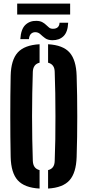

<svg xmlns="http://www.w3.org/2000/svg" viewBox="-20 -1059 495 1087"><path d="M204.1 8.5Q119 4 80.7 -38.1Q42.5 -80.1 40.4 -170.5Q39.2 -226.3 38.7 -284Q38.2 -341.7 38.2 -400.3Q38.2 -458.9 38.7 -516.6Q39.2 -574.3 40.4 -630.2Q42.5 -720.3 80.7 -762.1Q119 -804 204.1 -808.5V-704.1Q185.4 -699.5 176.1 -686.7Q166.8 -674 165.8 -652.7Q163.8 -595.7 162.7 -531.6Q161.5 -467.6 161.5 -401Q161.5 -334.4 162.7 -270.1Q163.9 -205.7 165.8 -147.9Q166.8 -126.4 176.1 -113.5Q185.4 -100.6 204.1 -95.9ZM252.2 8.5V-95.9Q270.8 -100.6 280 -113.5Q289.2 -126.4 289.7 -147.9Q292.1 -205.7 293.1 -270.1Q294 -334.4 293.9 -401Q293.9 -467.6 292.9 -531.6Q292 -595.7 289.7 -652.7Q289.2 -674 279.9 -686.6Q270.5 -699.3 252.2 -704.1V-808.5Q336.8 -803.7 373.9 -761.7Q411.1 -719.7 413.9 -630.2Q415.7 -573.6 416.6 -515.8Q417.4 -458 417.4 -399.7Q417.4 -341.4 416.6 -283.8Q415.7 -226.3 413.9 -170.5Q411.1 -80.7 373.9 -38.7Q336.8 3.4 252.2 8.5ZM317 -930.2H365.9Q363.8 -877.8 339.7 -854.3Q315.7 -830.8 276.2 -831.3Q250.5 -831.7 235.5 -842.8Q220.5 -853.9 208.8 -865.1Q197.1 -876.2 181.5 -876.7Q165.7 -877.4 155.6 -867.5Q145.5 -857.7 143.8 -837.5H95Q98.7 -894.5 123.8 -918.2Q148.9 -941.9 186.1 -940.9Q206.9 -940.4 219.4 -933.6Q232 -926.9 240.8 -918.1Q249.6 -909.3 258 -902.8Q266.3 -896.3 278.4 -896.1Q297 -895.7 306.9 -904.8Q316.7 -914 317 -930.2ZM77.3 -1038.6H377.1V-976.7H77.3Z"/></svg>

Font: Big Shoulders Stencil Thin
Style: Regular
Weight: 100
Designer: Patric King
Foundry: XO Type Co
Version: Version 2.001